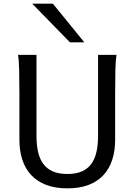

<svg xmlns="http://www.w3.org/2000/svg" viewBox="-20 -1011 743 1043"><path d="M612.8 -712.9Q607.9 -683.6 606.7 -630.1Q605.5 -576.7 605.5 -500.5V-251.5Q605.5 -191.9 589.8 -143.3Q574.2 -94.7 542.2 -60.1Q510.3 -25.4 461.4 -6.6Q412.6 12.2 346.7 12.2Q279.8 12.2 230.7 -6.6Q181.6 -25.4 149.4 -60.1Q117.2 -94.7 101.3 -143.3Q85.4 -191.9 85.4 -251.5V-500.5Q85.4 -572.8 84.2 -628.2Q83 -683.6 78.1 -712.9H178.2V-273.4Q178.2 -225.6 186.5 -187.3Q194.8 -148.9 214.4 -121.8Q233.9 -94.7 266.1 -80.3Q298.3 -65.9 346.7 -65.9Q394 -65.9 425.8 -80.3Q457.5 -94.7 476.8 -121.8Q496.1 -148.9 504.4 -187.3Q512.7 -225.6 512.7 -273.4V-712.9ZM267.1 -991.2 438 -781.2H359.9L154.8 -991.2Z"/></svg>

Font: Andika New Basic
Style: Regular
Weight: 400
Designer: Victor Gaultney, Annie Olsen, Julie Remington, Don Collingsworth, Eric Hays
Foundry: SIL International
Version: Version 5.500